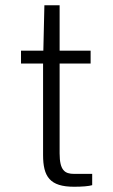

<svg xmlns="http://www.w3.org/2000/svg" viewBox="-20 -710 429 731"><path d="M325 -468V-517H207V-690H149L145 -517H60V-468H144V-120C144 -37 170 1 262 1C292 1 318 -1 331 -5V-48H262C227 -48 207 -61 207 -126V-468Z"/></svg>

Font: United Sans ExtraLight
Style: Regular
Weight: 200
Designer: Pablo Impallari, Rodrigo Fuenzalida (Modified by Dan O. Williams)
Version: Version 1.000;PS 001.000;hotconv 1.0.88;makeotf.lib2.5.64775